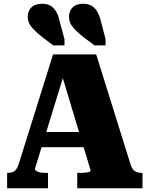

<svg xmlns="http://www.w3.org/2000/svg" viewBox="-20 -1004 798 1024"><path d="M519 -887 543 -795V-762H484L417 -812Q384 -840 366 -862.5Q348 -885 348 -916Q348 -945 367.5 -964.5Q387 -984 424 -984Q452 -984 470.5 -972Q489 -960 500.5 -938.5Q512 -917 519 -887ZM299 -887 324 -795V-762H264L198 -812Q164 -840 146 -862.5Q128 -885 128 -916Q128 -945 147.5 -964.5Q167 -984 205 -984Q233 -984 251.5 -972Q270 -960 281.5 -938.5Q293 -917 299 -887ZM177 -300H448L453 -219H173ZM297 -647 325 -619 166 -103Q166 -97 173.5 -92Q181 -87 194 -84.5Q207 -82 225 -82H236V0H18V-82H23Q45 -82 59 -93Q73 -104 82 -136L263 -714H493L676 -128Q685 -101 699 -91.5Q713 -82 735 -82H740V0H392V-82H405Q423 -82 436.5 -83.5Q450 -85 457 -87.5Q464 -90 464 -93Z"/></svg>

Font: Roboto Serif 20pt ExtraBold
Style: Regular
Weight: 800
Version: Version 1.008